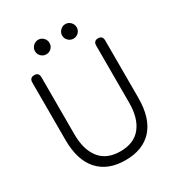

<svg xmlns="http://www.w3.org/2000/svg" viewBox="-204 -1002 1060 1145"><g transform="rotate(-30 325.5 -429.5)"><path d="M325 12Q205 12 139.5 -60.5Q74 -133 74 -272V-667Q74 -700 106 -700Q137 -700 137 -667V-274Q137 -168 184.5 -108.5Q232 -49 325 -49Q419 -49 466.5 -108.5Q514 -168 514 -274V-667Q514 -700 545 -700Q576 -700 576 -667V-272Q576 -133 511 -60.5Q446 12 325 12ZM231 -771Q211 -771 196 -785.5Q181 -800 181 -821Q181 -841 196 -856Q211 -871 231 -871Q252 -871 266.5 -856Q281 -841 281 -821Q281 -800 266.5 -785.5Q252 -771 231 -771ZM418 -771Q398 -771 383 -785.5Q368 -800 368 -821Q368 -841 383 -856Q398 -871 418 -871Q439 -871 453.5 -856Q468 -841 468 -821Q468 -800 453.5 -785.5Q439 -771 418 -771Z"/></g></svg>

Font: Zen Maru Gothic
Style: Regular
Weight: 400
Designer: Yoshimichi Ohira
Foundry: Positype
Version: Version 1.002